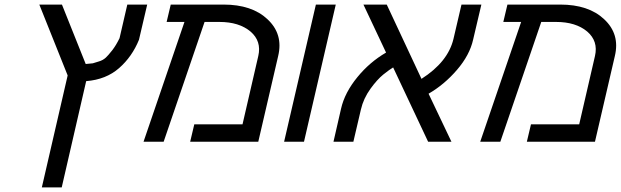

<svg xmlns="http://www.w3.org/2000/svg" viewBox="-20 -620 2716 840"><path d="M588 -446Q558 -372 501 -322Q444 -272 357 -265L250 200H163L276 -290L152 -600H251L355 -340Q379 -342 386 -343L412 -351Q430 -356 443 -368Q452 -376 471 -400Q488 -422 503 -453L537 -600H624Z M1110 -375Q1125 -440 1076 -482Q1026 -524 940 -524H875L696 0H608L787 -524H709L727 -600H958Q1082 -600 1150 -536Q1220 -471 1197 -375L1110 0H812L830 -76H1041Z M1223 0 1362 -600H1449L1310 0Z M2050 -447Q2035 -379 1979 -314Q1924 -250 1855 -210L1955 0H1853L1700 -325Q1686 -317 1657 -294Q1630 -272 1601 -232Q1570 -189 1559 -141L1526 0H1439L1472 -144Q1488 -215 1544 -283Q1597 -348 1669 -390L1570 -600H1672L1824 -275Q1940 -349 1964 -450L1999 -600H2086Z M2583 -375Q2598 -440 2549 -482Q2499 -524 2413 -524H2348L2169 0H2081L2260 -524H2182L2200 -600H2431Q2555 -600 2623 -536Q2693 -471 2670 -375L2583 0H2285L2303 -76H2514Z"/></svg>

Font: Miedinger
Style: Italic
Weight: 400
Italic angle: -13°
Version: Version 001.000